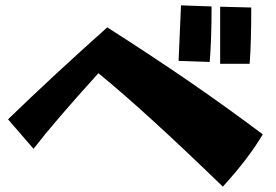

<svg xmlns="http://www.w3.org/2000/svg" viewBox="-20 -741 1030 716"><path d="M655 -721 769 -717Q769 -594 762 -510L646 -514ZM801 -503V-716L917 -713Q917 -580 911 -503ZM347 -468Q182 -286 105 -186L10 -296Q175 -456 380 -639Q552 -529 686.5 -436.5Q821 -344 960 -240Q906 -149 811 -45Q520 -327 347 -468Z"/></svg>

Font: Otomanopee One
Style: Regular
Weight: 400
Designer: Das Ende der Wildnis
Foundry: Gutenberg Labo
Version: Version 3.005